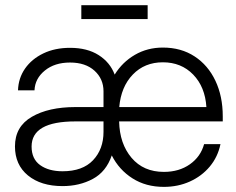

<svg xmlns="http://www.w3.org/2000/svg" viewBox="-20 -709 910 739"><path d="M220.7 7.3Q137.7 7.3 87.6 -33.7Q37.6 -74.7 37.6 -145.5Q37.6 -221.7 102.3 -259.3Q167 -296.9 270 -296.9H378.4V-357.4Q378.4 -405.3 343.8 -436.8Q309.1 -468.3 249.5 -468.3Q190.4 -468.3 152.6 -437.5Q114.7 -406.7 112.8 -361.3H49.3Q50.8 -408.2 76.4 -445.1Q102.1 -481.9 146.7 -503.4Q191.4 -524.9 249.5 -524.9Q315.9 -524.9 359.9 -496.8Q403.8 -468.8 421.4 -421.9Q451.2 -470.2 499.3 -498Q547.4 -525.9 606.9 -525.9Q677.2 -525.9 729 -491.9Q780.8 -458 809.1 -398.2Q837.4 -338.4 837.4 -261.2V-241.7H438.5Q440.4 -155.8 486.3 -101.6Q532.2 -47.4 610.8 -47.4Q669.4 -47.4 710.9 -76.7Q752.4 -106 765.6 -154.3H828.6Q818.4 -105 787.4 -67.9Q756.3 -30.8 710.7 -10.3Q665 10.3 610.8 10.3Q541.5 10.3 490 -22.5Q438.5 -55.2 410.2 -110.8Q388.7 -47.9 337.2 -20.3Q285.6 7.3 220.7 7.3ZM439 -296.9H774.4Q769.5 -374.5 723.6 -421.9Q677.7 -469.2 606.9 -469.2Q536.6 -469.2 491.2 -422.1Q445.8 -375 439 -296.9ZM378.4 -241.7H270Q101.6 -241.7 101.6 -145Q101.6 -97.2 134.5 -73.5Q167.5 -49.8 220.7 -49.8Q297.9 -49.8 338.1 -92.3Q378.4 -134.8 378.4 -201.7ZM548.3 -689V-635.7H293V-689Z"/></svg>

Font: Inter Display Light
Style: Regular
Weight: 300
Designer: Rasmus Andersson
Foundry: rsms
Version: Version 4.000;git-a52131595